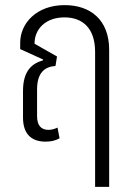

<svg xmlns="http://www.w3.org/2000/svg" viewBox="-20 -546 518 751"><path d="M233 -526C122 -526 59 -454 59 -379V-354L149 -313L148 -310C103 -297 70 -267 70 -190V-86C70 -16 109 8 158 8C177 8 195 5 213 -5L205 -47C195 -42 182 -38 170 -38C141 -38 125 -55 125 -92V-196C125 -263 156 -285 197 -288L203 -325L115 -375C115 -433 159 -478 232 -478C303 -478 352 -436 352 -343V185H407V-351C407 -469 333 -526 233 -526Z"/></svg>

Font: Noto Sans Thai UI Condensed Light
Style: Regular
Weight: 300
Width: 3
Designer: Monotype Design Team
Foundry: Monotype Imaging Inc.
Version: Version 1.901